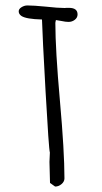

<svg xmlns="http://www.w3.org/2000/svg" viewBox="-20 -684 373 701"><path d="M161.6 -54.7 162.6 -16.1 181.2 -2.9Q194.3 -2.9 204.8 -12Q215.3 -21 215.3 -32.7Q215.3 -130.9 198.7 -316.9Q182.1 -502.9 182.1 -600.6L183.1 -606.4L184.1 -610.8L204.1 -607.4Q219.7 -604 230 -604Q243.2 -604 253.2 -611.8Q263.2 -619.6 263.2 -631.3Q263.2 -655.3 231.9 -655.3H223.6Q220.2 -654.8 215.8 -654.8Q191.4 -654.8 147.9 -659.7Q102.5 -664.1 80.1 -664.1Q68.8 -664.1 58.6 -657.7Q48.3 -651.4 48.3 -642.6Q48.3 -632.3 58.6 -625.5Q75.7 -614.3 133.3 -612.8Q134.8 -557.1 146.5 -347.9Q158.2 -138.7 162.1 -127L160.6 -92.8Z"/></svg>

Font: Amatica SC
Style: Bold
Weight: 400
Designer: Vernon Adams, Ben Nathan
Foundry: newtypography
Version: Version 2.000